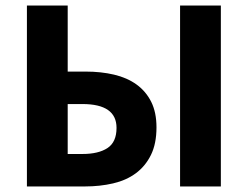

<svg xmlns="http://www.w3.org/2000/svg" viewBox="-20 -672 893 692"><path d="M77 0V-652H224V-414H289Q344 -414 391 -403Q438 -392 472 -367.5Q506 -343 525 -305Q544 -267 544 -213Q544 -154 524 -113.5Q504 -73 469.5 -47.5Q435 -22 387.5 -11Q340 0 286 0ZM224 -117H277Q335 -117 367.5 -138.5Q400 -160 400 -211Q400 -297 277 -297H224ZM629 0V-652H776V0Z"/></svg>

Font: hySource Sans Pro
Style: Bold
Weight: 700
Designer: Paul D. Hunt
Foundry: Adobe Systems Incorporated
Version: Version 2.021;PS 2.000;hotconv 1.0.86;makeotf.lib2.5.63406